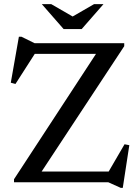

<svg xmlns="http://www.w3.org/2000/svg" viewBox="-20 -878 668 925"><path d="M578.5 -670V-655.5L180.5 -51.5H503.5L580 -183L603 -178.5L571.5 27H561.5L501.5 0H47.5V-14.5L442.5 -618.5H147.5L54.5 -473.5L32 -479.5L71 -701H83.5L146.5 -670ZM478.5 -858 373.5 -738H286.5L181.5 -858H227L330 -798.5L433 -858Z"/></svg>

Font: Newsreader Text Medium
Style: Regular
Weight: 500
Designer: Hugues Gentile
Foundry: Production Type
Version: Version 1.002